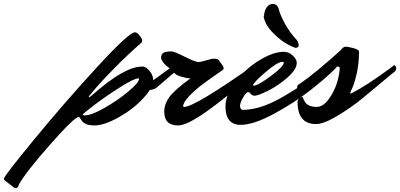

<svg xmlns="http://www.w3.org/2000/svg" viewBox="-323 -616 2032 975"><path d="M108 -30Q141 -30 208.5 -68.5Q276 -107 329.5 -152Q383 -197 383 -215Q383 -218 380 -218Q358 -218 287.5 -173.5Q217 -129 157 -83.5Q97 -38 97 -34Q97 -30 108 -30ZM362 -452Q373 -452 386 -435.5Q399 -419 399 -411Q399 -403 396 -400Q327 -340 262 -274Q197 -208 166 -172L136 -136Q128 -128 128 -125Q128 -122 130 -122Q132 -122 135 -125L144 -132Q308 -278 399 -278Q411 -278 421 -271Q455 -243 455 -207.5Q455 -172 404.5 -117Q354 -62 280 -20.5Q206 21 156.5 21Q107 21 91 -5L80 -21Q79 -22 77 -22Q55 -22 -68.5 118Q-192 258 -227 321Q-231 339 -243 339Q-249 339 -254 335L-299 300Q-303 298 -303 291Q-303 279 -151.5 94.5Q0 -90 166 -271Q332 -452 362 -452Z M424 -187Q479 -225 539 -269Q507 -291 498 -312Q495 -319 495 -322Q495 -342 508 -348.5Q521 -355 550 -355Q561 -355 615 -328Q669 -301 683.5 -301Q698 -301 724 -309.5Q750 -318 765.5 -318Q781 -318 788 -311Q813 -278 813 -271Q813 -264 806.5 -259.5Q800 -255 765.5 -231Q731 -207 698 -182Q665 -157 636 -126Q607 -95 607 -76Q607 -73 612 -73Q666 -73 976 -292Q983 -292 983 -279.5Q983 -267 904 -193.5Q825 -120 725.5 -49.5Q626 21 581 21Q511 21 511 -49Q511 -87 536.5 -122.5Q562 -158 644 -218Q627 -218 598 -226.5Q569 -235 561 -247Q535 -224 471 -170Q456 -159 432 -159Q408 -159 408 -166.5Q408 -174 424 -187Z M1112 -302Q1086 -302 1024 -248.5Q962 -195 962 -183Q962 -181 965 -181Q987 -181 1052.5 -230Q1118 -279 1118 -297Q1118 -302 1112 -302ZM899 18Q822 18 822 -76Q822 -135 873.5 -201.5Q925 -268 995 -310.5Q1065 -353 1119 -353Q1143 -353 1163.5 -334Q1184 -315 1184 -297Q1184 -264 1137 -222.5Q1090 -181 1038.5 -155.5Q987 -130 970.5 -130Q954 -130 946 -145Q942 -148 935 -148Q928 -148 912 -121.5Q896 -95 896 -78.5Q896 -62 908 -58Q984 -58 1073 -102.5Q1162 -147 1319 -259Q1330 -267 1352.5 -283Q1375 -299 1379 -302Q1388 -295 1388 -285Q1388 -275 1379 -267Q1329 -217 1249.5 -155Q1170 -93 1067 -37.5Q964 18 899 18ZM1184 -413Q1194 -399 1194 -384Q1190 -373 1178 -373Q1165 -376 1134.5 -392.5Q1104 -409 1064.5 -448Q1025 -487 1016 -530L1021 -557Q1034 -596 1063 -596Q1082 -596 1091 -576Q1098 -543 1123.5 -496.5Q1149 -450 1184 -413Z M1402 -271Q1402 -278 1391.5 -278Q1381 -278 1367 -267L1236 -166Q1222 -158 1204 -158Q1186 -158 1186 -171Q1186 -180 1188.5 -183Q1191 -186 1203 -193Q1277 -244 1405 -359Q1420 -379 1432 -379Q1444 -379 1472 -371.5Q1500 -364 1500 -354Q1500 -294 1489 -245Q1478 -196 1466.5 -170.5Q1455 -145 1455 -143Q1455 -141 1457 -141Q1459 -141 1465 -144Q1540 -182 1656 -268L1680 -286Q1689 -279 1689 -269Q1689 -259 1680 -251Q1678 -251 1628.5 -209Q1579 -167 1518.5 -117.5Q1458 -68 1389 -27Q1320 14 1282 14Q1188 14 1188 -99Q1188 -108 1195.5 -115.5Q1203 -123 1215 -123Q1215 -118 1220.5 -107.5Q1226 -97 1232 -90Q1250 -73 1284.5 -73Q1319 -73 1348.5 -115.5Q1378 -158 1390 -201.5Q1402 -245 1402 -271Z"/></svg>

Font: Mr Dafoe
Style: Regular
Weight: 400
Designer: Alejandro Paul
Foundry: Alejandro Paul
Version: Version 1.000